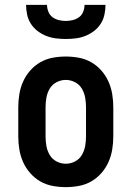

<svg xmlns="http://www.w3.org/2000/svg" viewBox="-20 -760 540 788"><path d="M250 8Q223 8 196 3Q169 -2 145.5 -15.5Q122 -29 104 -49.5Q86 -70 75 -94.5Q64 -119 59.5 -146Q55 -173 55 -200V-320Q55 -347 59.5 -374Q64 -401 75 -425.5Q86 -450 104 -470.5Q122 -491 145.5 -504.5Q169 -518 196 -523Q223 -528 250 -528Q277 -528 304 -523Q331 -518 354.5 -504.5Q378 -491 396 -470.5Q414 -450 425 -425.5Q436 -401 440.5 -374Q445 -347 445 -320V-200Q445 -173 440.5 -146Q436 -119 425 -94.5Q414 -70 396 -49.5Q378 -29 354.5 -15.5Q331 -2 304 3Q277 8 250 8ZM250 -88Q270 -88 288 -97.5Q306 -107 316 -124Q326 -141 329.5 -160.5Q333 -180 333 -200V-320Q333 -340 329.5 -359.5Q326 -379 316 -396Q306 -413 288 -422.5Q270 -432 250 -432Q230 -432 212 -422.5Q194 -413 184 -396Q174 -379 170.5 -359.5Q167 -340 167 -320V-200Q167 -180 170.5 -160.5Q174 -141 184 -124Q194 -107 212 -97.5Q230 -88 250 -88ZM250 -600Q230 -600 209.5 -602.5Q189 -605 170 -612.5Q151 -620 134.5 -632.5Q118 -645 107 -662Q96 -679 91.5 -699.5Q87 -720 87 -740H173Q173 -726 178.5 -712Q184 -698 195.5 -689.5Q207 -681 221.5 -677.5Q236 -674 250 -674Q264 -674 278.5 -677.5Q293 -681 304.5 -689.5Q316 -698 321.5 -712Q327 -726 327 -740H413Q413 -720 408.5 -699.5Q404 -679 393 -662Q382 -645 365.5 -632.5Q349 -620 330 -612.5Q311 -605 290.5 -602.5Q270 -600 250 -600Z"/></svg>

Font: Iosevka Curly Slab
Style: Bold
Weight: 700
Monospace: yes
Designer: Belleve Invis
Foundry: Belleve Invis
Version: Version 22.1.2; ttfautohint (v1.8.4)